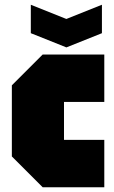

<svg xmlns="http://www.w3.org/2000/svg" viewBox="-20 -790 480 810"><path d="M30 -130V-430L160 -560H420V-360H250V-200H420V0H160ZM410 -770V-650L260 -590L110 -650V-770L260 -710Z"/></svg>

Font: Tektur Condensed Black
Style: Regular
Weight: 900
Width: 3
Designer: Adam Jagosz
Foundry: Adam Jagosz
Version: Version 1.005;gftools[0.9.30]